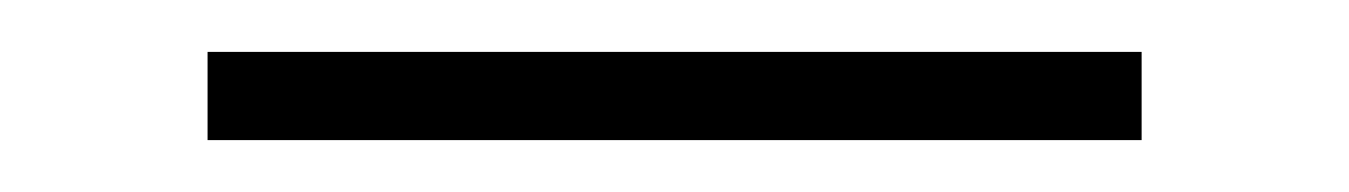

<svg xmlns="http://www.w3.org/2000/svg" viewBox="-20 -331 520 74"><path d="M60 -311H420V-277H60Z"/></svg>

Font: Krub ExtraLight
Style: Regular
Weight: 275
Designer: Ekaluck Peanpanawate
Foundry: Cadson Demak Co.,Ltd.
Version: Version 1.000; ttfautohint (v1.6)